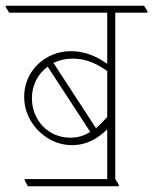

<svg xmlns="http://www.w3.org/2000/svg" viewBox="-42 -642 533 668"><path d="M55 6H371V0L359 -19V-598H471V-603L459 -622H-22V-617L-10 -598H331V-420C290 -449 249 -464 205 -464C115 -464 42 -395 42 -305C42 -256 64 -212 97 -182C127 -154 166 -137 208 -137C260 -137 298 -160 331 -192V-19H44V-14ZM210 -438C252 -438 286 -426 331 -395V-235C318 -220 305 -207 292 -196L144 -423C164 -433 186 -438 210 -438ZM69 -300C69 -346 90 -386 124 -410L272 -183C251 -170 229 -163 202 -163C127 -163 69 -223 69 -300Z"/></svg>

Font: Noto Serif Devanagari SemiCondensed Thin
Style: Regular
Weight: 100
Width: 4
Designer: Universal Thirst, Indian Type Foundry and the Monotype Design Team
Foundry: Monotype Imaging Inc.
Version: Version 2.004